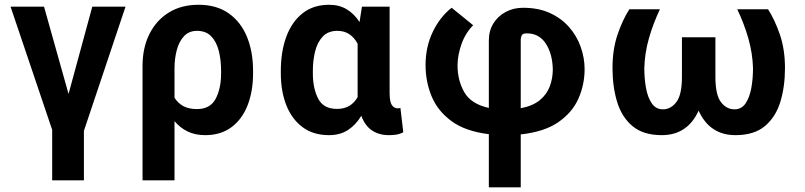

<svg xmlns="http://www.w3.org/2000/svg" viewBox="-20 -568 3444 821"><path d="M168.3 -539.4 273.1 -166.2 374.6 -539.4H516.7L338.8 -8.5V203.1H203.1V-12.8L25.2 -539.4Z M589.5 203.1V-286.2Q589.5 -363.6 619 -422.6Q648.4 -481.5 702.1 -514.6Q755.7 -547.6 828.8 -547.6Q905.5 -547.6 957.4 -511.4Q1009.2 -475.1 1035.7 -411.4Q1062.1 -347.7 1062.1 -264.6V-254.6Q1062.1 -177.6 1038.7 -117.7Q1015.3 -57.9 969.6 -24Q924 9.9 857.2 9.9Q814.6 9.9 782.1 -5.9Q749.6 -21.7 726.2 -50.1V203.1ZM726.2 -275.2V-150.2Q740.1 -127.5 763.5 -114.5Q786.9 -101.6 822.1 -101.6Q878.9 -101.6 902.2 -145.6Q925.4 -189.6 925.4 -254.6V-264.6Q925.4 -311.1 915.7 -350.1Q905.9 -389.2 883.3 -412.6Q860.8 -436.1 822.4 -436.1Q788.4 -436.1 767 -413.5Q745.7 -391 736 -354.2Q726.2 -317.5 726.2 -275.2Z M1180.8 -254.6V-264.6Q1180.8 -347.7 1204.4 -411.4Q1228 -475.1 1274.1 -511.4Q1320.3 -547.6 1387.4 -547.6Q1430.8 -547.6 1462.9 -528.1Q1495 -508.5 1517.4 -473.7L1527.7 -539.4H1646V-171.2Q1646 -133.2 1655.4 -119Q1664.8 -104.8 1681.1 -104.8Q1688.6 -104.8 1692.1 -106.9L1704.5 -2.5Q1688.6 5.7 1674 7.8Q1659.4 9.9 1642.8 9.9Q1600.9 9.9 1570.8 -10.1Q1540.8 -30.2 1524.9 -72.8Q1501.8 -34.1 1468 -12.1Q1434.3 9.9 1386.7 9.9Q1320 9.9 1274.1 -24Q1228.3 -57.9 1204.5 -117.7Q1180.8 -177.6 1180.8 -254.6ZM1317.8 -264.6V-254.6Q1317.8 -189.6 1340.6 -146Q1363.3 -102.3 1420.8 -102.3Q1452.8 -102.3 1474.3 -115.6Q1495.7 -128.9 1509.2 -152.7V-381Q1495.7 -406.6 1474.4 -421.3Q1453.1 -436.1 1422.2 -436.1Q1383.9 -436.1 1361 -412.6Q1338.1 -389.2 1327.9 -350.1Q1317.8 -311.1 1317.8 -264.6Z M2070.3 233V5.7Q1970.2 -6.4 1910.9 -49.9Q1851.6 -93.4 1825.6 -156.2Q1799.7 -219.1 1799.7 -289.8Q1799.7 -367.9 1830.8 -432.2Q1861.9 -496.4 1911.2 -534.8L2003.2 -460.2Q1969.5 -425.4 1953.3 -379.3Q1937.1 -333.1 1936.4 -289.8Q1936.4 -224.1 1965.4 -173.7Q1994.3 -123.2 2070.3 -106.5V-394.9Q2070.3 -436.4 2089.8 -467.9Q2109.4 -499.3 2142.6 -517Q2175.8 -534.8 2217 -534.8Q2282.3 -534.8 2331.5 -512.3Q2380.7 -489.7 2413.7 -451.9Q2446.7 -414.1 2463.2 -367.2Q2479.8 -320.3 2479.8 -272Q2479.8 -206.7 2453.7 -147Q2427.6 -87.4 2367.7 -45.8Q2307.9 -4.3 2206.7 6.7V233ZM2206.7 -398.8V-105.1Q2258.2 -115.1 2288.2 -139.7Q2318.2 -164.4 2331 -198.9Q2343.8 -233.3 2343.8 -272Q2342.3 -337.7 2313.9 -381.6Q2285.5 -425.4 2231.9 -425.4Q2214.8 -425.4 2210.8 -416.5Q2206.7 -407.7 2206.7 -398.8Z M2671.2 -528.4H2801.8Q2773.1 -467.7 2755 -404.8Q2736.9 -342 2735.1 -277Q2735.1 -231.2 2742.5 -190.9Q2750 -150.6 2767.4 -125.5Q2784.8 -100.5 2814.6 -100.5Q2848.4 -100.5 2872.2 -131.6Q2896 -162.6 2896 -239.3V-408.7H3039.1V-239.3Q3039.1 -162.6 3062.7 -131.6Q3086.3 -100.5 3120.7 -100.5Q3150.6 -100.5 3167.8 -125.5Q3185 -150.6 3192.5 -190.7Q3199.9 -230.8 3199.9 -277Q3197.8 -342 3179.7 -404.8Q3161.6 -467.7 3132.5 -528.4H3264.2Q3293 -483.7 3314.8 -420.3Q3336.6 -356.9 3336.6 -277Q3336.6 -197.4 3316.8 -132.5Q3296.9 -67.5 3250.7 -28.8Q3204.5 9.9 3125 9.9Q3014.9 9.9 2967.3 -94.8Q2919.7 9.9 2809.7 9.9Q2730.5 9.9 2684.5 -28.8Q2638.5 -67.5 2618.8 -132.5Q2599.1 -197.4 2599.1 -277Q2599.1 -356.9 2620.7 -420.3Q2642.4 -483.7 2671.2 -528.4Z"/></svg>

Font: Interface
Style: Bold
Weight: 700
Designer: Rasmus Andersson
Foundry: rsms
Version: Version 1.8